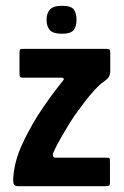

<svg xmlns="http://www.w3.org/2000/svg" viewBox="-20 -640 425 660"><path d="M26 -35Q31 -88 54 -139Q77 -190 108 -240Q129 -273 151.5 -304Q174 -335 196 -362Q199 -365 199.5 -368Q200 -371 193 -373H60Q52 -373 49.5 -375Q47 -377 47 -387V-457Q47 -469 49.5 -470.5Q52 -472 63 -472H345Q356 -472 357.5 -468Q359 -464 359 -454V-393Q359 -387 355.5 -378.5Q352 -370 339 -361Q324 -351 306 -331.5Q288 -312 270.5 -289Q253 -266 235 -241Q213 -207 193.5 -173.5Q174 -140 162 -112Q161 -108 162.5 -103Q164 -98 173 -98H347Q356 -98 357 -95Q358 -92 358 -82V-12Q358 -4 354.5 -2Q351 0 339 0H42Q32 0 28 -5.5Q24 -11 26 -35ZM243 -572Q243 -549 233 -536.5Q223 -524 193 -524Q163 -524 151.5 -536.5Q140 -549 140 -572Q140 -594 151.5 -607Q163 -620 193 -620Q225 -620 234 -607Q243 -594 243 -572Z"/></svg>

Font: Glory
Style: Bold
Weight: 700
Designer: Robert Leuschke
Foundry: Robert Leuschke
Version: Version 1.011